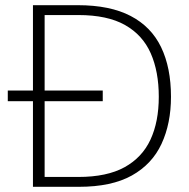

<svg xmlns="http://www.w3.org/2000/svg" viewBox="-20 -720 728 740"><path d="M10 -330V-371H376V-330ZM107 0V-700H280Q404 -700 483.5 -658.5Q563 -617 601 -538Q639 -459 639 -347Q639 -244 602.5 -165.5Q566 -87 488 -43.5Q410 0 284 0ZM152 -38H282Q392 -38 460 -75.5Q528 -113 560 -182Q592 -251 592 -347Q592 -444 561 -514.5Q530 -585 462 -623.5Q394 -662 282 -662H152Z"/></svg>

Font: DM Sans 12pt ExtraLight
Style: Regular
Weight: 250
Version: Version 4.004;gftools[0.9.30]